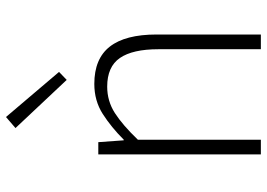

<svg xmlns="http://www.w3.org/2000/svg" viewBox="-142 -728 871 626"><g transform="rotate(-90 293.0 -415.5)"><path d="M102 0V-530H142L148 -447H150Q191 -488 234 -515.5Q277 -543 332 -543Q414 -543 453.5 -492.5Q493 -442 493 -340V0H445V-334Q445 -418 416.5 -459.5Q388 -501 323 -501Q276 -501 237 -476Q198 -451 150 -401V0ZM345 -633 188 -800 224 -831 371 -658Z"/></g></svg>

Font: Noto Sans SC ExtraLight
Style: Regular
Weight: 250
Designer: Ryoko NISHIZUKA 西塚涼子 (kana, bopomofo & ideographs); Paul D. Hunt (Latin, Greek & Cyrillic); Sandoll Communications 산돌커뮤니
Foundry: Adobe
Version: Version 2.004-H2;hotconv 1.0.118;makeotfexe 2.5.65603